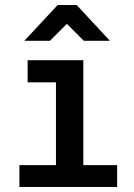

<svg xmlns="http://www.w3.org/2000/svg" viewBox="-20 -768 540 772"><path d="M315 -526V-104H451V-16H58V-104H205V-437H91V-526ZM288 -748 422 -604H317L249 -672L181 -604H78L212 -748Z"/></svg>

Font: D2Coding ligature
Style: Bold
Weight: 700
Monospace: yes
Designer: Yong-Rak Park; Jeong-Hwan Yoon; Sang-Min Lee;
Foundry: NHN Corporation
Version: Version 1.3.2; Build 20180524